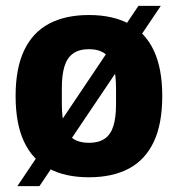

<svg xmlns="http://www.w3.org/2000/svg" viewBox="-20 -590 604 652"><path d="M282 12Q202 12 146.5 -17.5Q91 -47 62 -108Q33 -169 33 -264Q33 -358 62 -419Q91 -480 146.5 -509.5Q202 -539 282 -539Q362 -539 417.5 -509.5Q473 -480 502 -419Q531 -358 531 -264Q531 -169 502 -108Q473 -47 417.5 -17.5Q362 12 282 12ZM282 -105Q315 -105 335.5 -119Q356 -133 365 -162Q374 -191 374 -235V-291Q374 -336 365 -365Q356 -394 335.5 -408.5Q315 -423 282 -423Q249 -423 228.5 -408.5Q208 -394 199 -365Q190 -336 190 -291V-235Q190 -191 199 -162Q208 -133 228.5 -119Q249 -105 282 -105ZM39 42 450 -570H526L114 42Z"/></svg>

Font: Archivo SemiCondensed ExtraBold
Style: Regular
Weight: 800
Width: 4
Designer: Hector Gatti
Foundry: Omnibus-Type
Version: Version 2.001